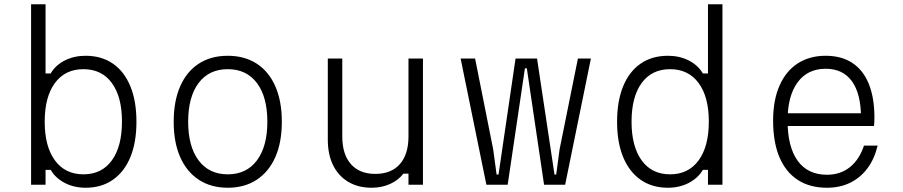

<svg xmlns="http://www.w3.org/2000/svg" viewBox="-20 -868 4240 902"><path d="M382 14Q328 14 284.5 -8.5Q241 -31 218 -70H194V0H126V-848H194V-523H218Q241 -562 284.5 -584Q328 -606 382 -606Q457 -606 510.5 -569Q564 -532 592.5 -462.5Q621 -393 621 -296Q621 -199 592.5 -130Q564 -61 510.5 -23.5Q457 14 382 14ZM372 -49Q458 -49 505.5 -114.5Q553 -180 553 -297Q553 -413 505.5 -478Q458 -543 372 -543Q286 -543 238 -478Q190 -413 190 -296Q190 -180 238 -114.5Q286 -49 372 -49Z M1050 14Q971 14 914 -23.5Q857 -61 826.5 -130Q796 -199 796 -296Q796 -393 826.5 -462.5Q857 -532 914 -569Q971 -606 1050 -606Q1129 -606 1186 -569Q1243 -532 1273.5 -462.5Q1304 -393 1304 -296Q1304 -199 1273.5 -130Q1243 -61 1186 -23.5Q1129 14 1050 14ZM1050 -49Q1138 -49 1187 -114.5Q1236 -180 1236 -296Q1236 -413 1187 -478Q1138 -543 1050 -543Q962 -543 913 -478Q864 -413 864 -296Q864 -180 913 -114.5Q962 -49 1050 -49Z M1967 -593V0H1899V-52H1875Q1851 -21 1812 -3.5Q1773 14 1726 14Q1663 14 1616.5 -13.5Q1570 -41 1545 -91.5Q1520 -142 1520 -212V-593H1588V-227Q1588 -143 1628.5 -97Q1669 -51 1743 -51Q1818 -51 1858.5 -97Q1899 -143 1899 -227V-593Z M2265 0 2144 -593H2212L2297 -166L2313 -48H2322L2402 -593H2503L2585 -48H2593L2609 -167L2695 -593H2756L2635 0H2536L2455 -547H2446L2365 0Z M3118 14Q3043 14 2989.5 -23.5Q2936 -61 2907.5 -130Q2879 -199 2879 -296Q2879 -393 2907.5 -462.5Q2936 -532 2989.5 -569Q3043 -606 3118 -606Q3172 -606 3215.5 -584Q3259 -562 3282 -523H3306V-848H3374V0H3306V-70H3282Q3259 -31 3215.5 -8.5Q3172 14 3118 14ZM3128 -49Q3214 -49 3262 -114.5Q3310 -180 3310 -297Q3310 -413 3262 -478Q3214 -543 3128 -543Q3042 -543 2994.5 -478Q2947 -413 2947 -296Q2947 -180 2994.5 -114.5Q3042 -49 3128 -49Z M3661 -336H4048L4025 -314Q4025 -427 3982.5 -486Q3940 -545 3859 -545Q3774 -545 3727 -481Q3680 -417 3680 -302Q3680 -178 3727.5 -112.5Q3775 -47 3865 -47Q3928 -47 3972.5 -82.5Q4017 -118 4039 -184H4103Q4088 -121 4055 -77Q4022 -33 3974 -9.5Q3926 14 3865 14Q3784 14 3727.5 -23Q3671 -60 3641.5 -130Q3612 -200 3612 -302Q3612 -397 3642 -465.5Q3672 -534 3727.5 -570Q3783 -606 3859 -606Q3933 -606 3984 -572.5Q4035 -539 4061.5 -474Q4088 -409 4088 -315Q4088 -305 4087.5 -295Q4087 -285 4086 -276H3661Z"/></svg>

Font: Martian Mono SemiExpanded ExtraLight
Style: Regular
Weight: 250
Monospace: yes
Version: Version 0.930